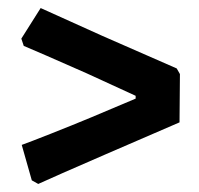

<svg xmlns="http://www.w3.org/2000/svg" viewBox="-20 -508 494 477"><path d="M59 -60 34 -148Q51 -154 105.5 -175.5Q160 -197 208 -217L317 -263V-270L195 -326Q139 -351 96 -369.5Q53 -388 39 -394L33 -412L81 -488L234 -419L419 -338L427 -324L426 -204L241 -124Q181 -98 135.5 -78Q90 -58 75 -51Z"/></svg>

Font: Alegreya ExtraBold
Style: Regular
Weight: 800
Designer: Juan Pablo del Peral
Foundry: Huerta Tipografica
Version: Version 2.007; ttfautohint (v1.6)